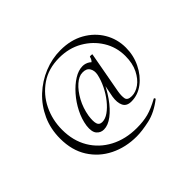

<svg xmlns="http://www.w3.org/2000/svg" viewBox="-130 -687 978 978"><g transform="rotate(-45 358.5 -198.0)"><path d="M416 -136 434 -228 448 -241Q425 -186 394 -142Q363 -98 330 -73Q297 -48 267 -48Q243 -48 228 -66Q213 -84 218 -125Q224 -166 244.5 -206.5Q265 -247 294.5 -280.5Q324 -314 356 -334Q388 -354 418 -354Q438 -354 456 -342.5Q474 -331 476 -305L447 -324Q455 -326 465.5 -336.5Q476 -347 478 -361Q480 -363 488.5 -362.5Q497 -362 496 -360L455 -136Q450 -107 453.5 -87.5Q457 -68 488 -68Q516 -68 543.5 -87.5Q571 -107 590 -145Q609 -183 609 -236Q609 -300 576.5 -352.5Q544 -405 489 -436.5Q434 -468 364 -468Q286 -468 230.5 -430Q175 -392 145 -330.5Q115 -269 115 -198Q115 -119 150 -60Q185 -1 247.5 32Q310 65 391 65Q438 65 474 55.5Q510 46 557 20Q559 18 562 22Q565 26 563 28Q508 71 453.5 83Q399 95 360 95Q281 95 216.5 63Q152 31 114 -29Q76 -89 76 -173Q76 -243 102.5 -301Q129 -359 174.5 -401.5Q220 -444 277.5 -467.5Q335 -491 396 -491Q470 -491 525 -460Q580 -429 610.5 -377.5Q641 -326 641 -264Q641 -208 617 -159Q593 -110 553.5 -80Q514 -50 467 -50Q433 -50 421.5 -74Q410 -98 416 -136ZM288 -81Q310 -81 333.5 -97.5Q357 -114 379 -141.5Q401 -169 417.5 -202.5Q434 -236 441 -269Q446 -295 434.5 -313.5Q423 -332 394 -331Q369 -331 341 -306.5Q313 -282 291 -241.5Q269 -201 261 -153Q256 -117 261.5 -99Q267 -81 288 -81Z"/></g></svg>

Font: Cormorant Infant Light
Style: Regular
Weight: 300
Designer: Christian Thalmann (Catharsis Fonts)
Foundry: Catharsis Fonts
Version: Version 4.001